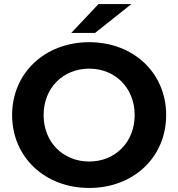

<svg xmlns="http://www.w3.org/2000/svg" viewBox="-20 -920 883 951"><path d="M422 11C641 11 803 -141 803 -350C803 -559 641 -711 422 -711C202 -711 40 -558 40 -350C40 -142 202 11 422 11ZM422 -120C293 -120 196 -215 196 -350C196 -485 293 -580 422 -580C550 -580 647 -485 647 -350C647 -215 550 -120 422 -120ZM451 -757 631 -900H468L333 -757Z"/></svg>

Font: Montserrat-Alt1
Style: Bold
Weight: 700
Designer: Differentunic
Foundry: Differentunic
Version: Version 7.222